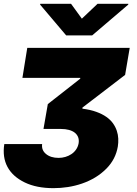

<svg xmlns="http://www.w3.org/2000/svg" viewBox="-24 -797 719 1009"><path d="M-1.4 -39.8H197.4Q193.2 -7.8 218 12.4Q242.5 32.7 284.1 32.7Q302.2 32.7 319.4 27.7Q336.6 22.7 351 13.1Q365.4 3.6 375.5 -10.8Q385.7 -25.2 389.2 -44Q392 -62.1 386.5 -76.2Q381 -90.2 368.8 -99.8Q356.5 -109.4 338.2 -114.3Q320 -119.3 296.9 -119.3H204.5L227.3 -250L397.7 -383.5V-387.8H93.8L119.3 -545.5H657.7L633.5 -403.4L409.1 -231.5V-225.9Q451 -220.5 481.9 -209.3Q512.8 -198.2 534.6 -182.9Q556.5 -167.6 569.8 -148.8Q583.1 -130 589.8 -109.7Q596.6 -89.5 597.5 -68.4Q598.4 -47.2 595.2 -27Q583.8 39.8 535.9 88.4Q508.5 116.1 475.9 135.7Q443.2 155.2 407.1 167.6Q371.1 180 333.1 185.9Q295.1 191.8 257.1 191.8Q168 191.8 106.2 161.9Q43 131.4 15.4 80.3Q-12.1 29.1 -1.4 -39.8ZM186.8 -772.7 187.5 -777H349.4L406.2 -698.9L488.6 -777H650.6L649.9 -772.7L460.2 -610.8H323.9Z"/></svg>

Font: Inter P Black
Style: Italic
Weight: 900
Italic angle: -9.40001°
Designer: Rasmus Andersson
Foundry: rsms
Version: Version 3.018;git-588b23468